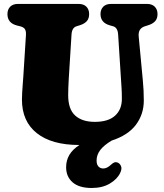

<svg xmlns="http://www.w3.org/2000/svg" viewBox="-20 -720 836 980"><path d="M598 -309 583 -543Q581 -579.5 557 -586L541 -590.5Q493 -604 493 -648Q493 -671.5 507 -685.8Q521 -700 547 -700H730Q756 -700 770 -685.8Q784 -671.5 784 -648Q784 -625 771.5 -611.5Q759 -598 736 -591L720 -586Q702.5 -580.5 694.2 -568Q686 -555.5 688 -533L709 -310Q714 -260 714 -207Q714 -137 673.8 -83.2Q633.5 -29.5 550 -2.5Q510 21.5 491.5 46Q473 70.5 473 99.5Q473 119.5 482.5 129.8Q492 140 507 140Q525.5 140 544.5 122.5Q553.5 114 561.5 110Q569.5 106 579.5 109.5Q590.5 113 597.2 126.8Q604 140.5 593.5 162.5Q578.5 194.5 540.5 217Q502.5 239.5 448 239.5Q384 239.5 350.8 210.8Q317.5 182 317.5 133.5Q317.5 99 333.8 71Q350 43 385.5 20H384Q244 20 168 -40.2Q92 -100.5 92 -212Q92 -225.5 93.2 -247.5Q94.5 -269.5 96.2 -291.8Q98 -314 99 -329L112.5 -542Q113.5 -561.5 107 -571.5Q100.5 -581.5 82 -586L66 -590Q18 -602.5 18 -648Q18 -671.5 32 -685.8Q46 -700 72 -700H381Q407 -700 421 -685.8Q435 -671.5 435 -648Q435 -625 422.5 -611.5Q410 -598 387 -591L371 -586Q347 -579 345 -543L331 -319Q328 -266.5 328 -234Q328 -163 363.5 -130.5Q399 -98 464 -98Q532.5 -98 567.2 -129.5Q602 -161 602 -215Q602 -249 600.5 -269.8Q599 -290.5 598 -309Z"/></svg>

Font: Fraunces 9pt S100 Black
Style: Regular
Weight: 900
Version: Version 1.000; ttfautohint (v1.8.3)